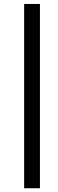

<svg xmlns="http://www.w3.org/2000/svg" viewBox="-20 -745 300 986"><path d="M104 221.7V-724.6H185.1V221.7Z"/></svg>

Font: Liberation Sans
Style: Italic
Weight: 400
Italic angle: -12°
Designer: Steve Matteson
Foundry: Ascender Corporation
Version: Version 2.1.5